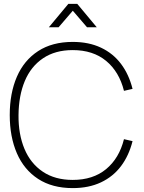

<svg xmlns="http://www.w3.org/2000/svg" viewBox="-20 -950 740 985"><path d="M30 -360Q30 -471.5 66.5 -556Q103 -640.5 175.5 -687.8Q248 -735 353 -735Q435.5 -735 498 -705.5Q560.5 -676 601 -622Q641.5 -568 660 -494L616 -484Q591.5 -582 524.5 -637.5Q457.5 -693 353 -693Q263 -693 200.8 -651Q138.5 -609 107.2 -534.2Q76 -459.5 75 -360Q74 -261.5 105.5 -186.2Q137 -111 199.8 -69Q262.5 -27 353 -27Q457.5 -27 524.5 -82.5Q591.5 -138 616 -236L660 -226Q641.5 -152 601 -98Q560.5 -44 498 -14.5Q435.5 15 353 15Q248 15 175.5 -32.2Q103 -79.5 66.5 -164Q30 -248.5 30 -360ZM330.5 -930H376.5L476.5 -810H426.5L353.5 -895L280.5 -810H230.5Z"/></svg>

Font: Tap Sans
Style: Regular
Weight: 400
Designer: Tap Payments
Foundry: Tap Payments
Version: Version 1.001;Glyphs 3.1.2 (3151)